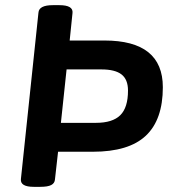

<svg xmlns="http://www.w3.org/2000/svg" viewBox="-20 -722 658 744"><path d="M111 2Q58 2 61 -28L129 -673Q131 -702 185 -702H210Q264 -702 261 -672L250 -565H385Q611 -565 611 -384Q611 -258 545 -196Q479 -134 340 -134H205L193 -27Q192 -12 178.5 -5Q165 2 136 2ZM373 -453H238L216 -246H352Q416 -246 446 -275.5Q476 -305 476 -371Q476 -414 451 -433.5Q426 -453 373 -453Z"/></svg>

Font: Asap Semi Expanded Semi Expanded SemiBold
Style: Italic
Weight: 600
Width: 6
Italic angle: -6°
Designer: Pablo Cosgaya
Foundry: Omnibus-Type
Version: Version 3.001; ttfautohint (v1.8.4.7-5d5b)